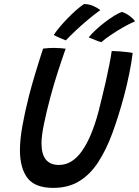

<svg xmlns="http://www.w3.org/2000/svg" viewBox="-20 -919 694 958"><path d="M246 18.5Q154.5 18.5 117 -31Q79.5 -80.5 79.5 -169.5Q79.5 -223 91.8 -291.2Q104 -359.5 124 -438.5Q138.5 -495 156.8 -555.2Q175 -615.5 195 -676.5Q207.5 -678 221.2 -679Q235 -680 247.5 -680Q264.5 -680 280.2 -678.8Q296 -677.5 307.5 -676Q289.5 -625 269 -561.8Q248.5 -498.5 231.5 -435Q213 -366 200 -303.5Q187 -241 187 -204Q187 -96 274 -96Q340 -96 388.8 -165.2Q437.5 -234.5 471 -360.5Q478 -388.5 488 -428.8Q498 -469 508 -513Q518 -557 525.8 -597Q533.5 -637 537.5 -664.5Q554.5 -664.5 576.5 -662.8Q598.5 -661 617 -658.8Q635.5 -656.5 642 -654.5Q637 -611 625 -551.5Q613 -492 597.5 -435Q571 -337 540.5 -254.2Q510 -171.5 470.2 -110.2Q430.5 -49 375.8 -15.2Q321 18.5 246 18.5ZM399.5 -899Q426 -898.5 448 -888Q470 -877.5 480.5 -868.5Q451.5 -848 418.8 -820.5Q386 -793 356.8 -765.5Q327.5 -738 308.5 -717.5Q295.5 -722.5 277 -730.5Q258.5 -738.5 248.5 -744.5Q257.5 -759.5 275.5 -781.2Q293.5 -803 315.8 -826Q338 -849 360.2 -868.5Q382.5 -888 399.5 -899ZM588 -859.5Q608.5 -853.5 628 -838.5Q647.5 -823.5 653.5 -812.5Q625.5 -800.5 593.2 -782Q561 -763.5 532.2 -744Q503.5 -724.5 485.5 -708.5Q476 -711 456 -718.8Q436 -726.5 422.5 -732.5Q436 -749.5 457.5 -769.5Q479 -789.5 503.5 -808.2Q528 -827 550.5 -840.8Q573 -854.5 588 -859.5Z"/></svg>

Font: Grandstander
Style: Italic
Weight: 400
Italic angle: -15°
Designer: Tyler Finck
Foundry: Etcetera Type Co
Version: Version 1.200; ttfautohint (v1.8.3)